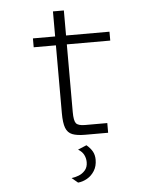

<svg xmlns="http://www.w3.org/2000/svg" viewBox="-58 -668 747 947"><g transform="rotate(-5 316.0 -194.0)"><path d="M345 0Q305 0 282 -9Q259 -18 249.5 -43Q240 -68 240 -116V-452H130V-496H240V-620H294V-496H509V-452H294V-117Q294 -74 304.5 -61Q315 -48 349 -48H459V0ZM290 232 260 207Q277 205 295.5 198Q314 191 327.5 175.5Q341 160 341 135Q341 116 332.5 99Q324 82 304 70L347 52Q367 69 376.5 86.5Q386 104 386 127Q386 159 371.5 182Q357 205 335 217.5Q313 230 290 232Z"/></g></svg>

Font: Atkinson Hyperlegible Mono ExtraLight
Style: Regular
Weight: 200
Monospace: yes
Designer: Elliott Scott, Megan Eiswerth, Linus Boman, Theodore Petrosky, Letters from Sweden
Foundry: Applied Design Works, Letters from Sweden
Version: Version 2.001